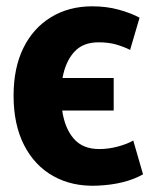

<svg xmlns="http://www.w3.org/2000/svg" viewBox="-20 -570 530 608"><path d="M340 -220V-323H178Q187 -374 214.5 -405Q242 -436 292 -436Q324 -436 348 -429Q372 -422 392 -412L422 -514Q394 -529 355.5 -539.5Q317 -550 272 -550Q198 -550 141.5 -515.5Q85 -481 54 -418Q23 -355 23 -267Q23 -176 56 -111Q89 -46 148.5 -12.5Q208 21 287 18Q334 16 370.5 6.5Q407 -3 433 -18Q427 -40 417.5 -71.5Q408 -103 402 -125Q383 -114 353.5 -106Q324 -98 294 -98Q242 -98 213.5 -131Q185 -164 177 -220Z"/></svg>

Font: Repo Bold
Style: Bold
Weight: 700
Designer: Stefan Peev
Foundry: Context Ltd
Version: Version 1.502